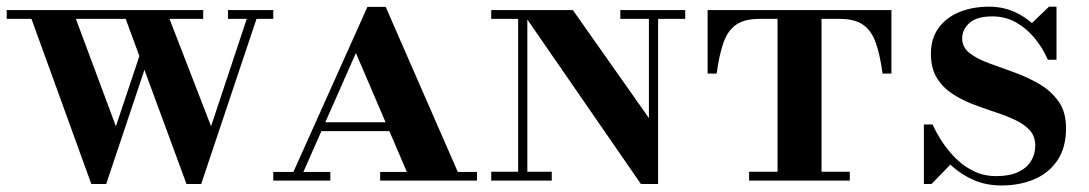

<svg xmlns="http://www.w3.org/2000/svg" viewBox="-20 -540 3257 574"><path d="M537.5 10 346 -510H476.5L611 -162.5L726.5 -510L754.5 -506.5L581.5 10ZM253 10 64.5 -510H197L326.5 -162.5L412 -418L433.5 -396L297.5 10ZM0 -483.5V-510H587.5V-483.5ZM661.5 -483.5V-510H797V-483.5Z M845.5 0 1078.5 -519.5H1133L1360 0H1207.5L1044 -381.5L875.5 0ZM797 0V-26H967.5V0ZM934.5 -148V-174.5H1242V-148ZM1116.5 0V-26H1406V0Z M1896 10 1537 -510H1692.5L1920 -187V-510H1947.5V10ZM1448.5 0V-26.5H1629.5V0ZM1529 0V-483.5H1448.5V-510H1556.5V0ZM1834.5 -483.5V-510H2028.5V-483.5Z M2095.5 -320V-510H2645V-320H2618.5Q2611 -376 2598.2 -412.2Q2585.5 -448.5 2560.2 -466Q2535 -483.5 2491.5 -483.5H2249.5Q2205.5 -483.5 2180.5 -466Q2155.5 -448.5 2142.8 -412.2Q2130 -376 2122.5 -320ZM2219.5 0V-26.5H2520.5V0ZM2304.5 0V-503H2436V0Z M2974.5 14.5Q2928 14.5 2890.5 -2Q2853 -18.5 2824 -45.2Q2795 -72 2774.8 -104.2Q2754.5 -136.5 2742 -168H2768Q2778.5 -144.5 2795.5 -118Q2812.5 -91.5 2836 -67.8Q2859.5 -44 2890 -28.8Q2920.5 -13.5 2958 -13.5Q2998.5 -13.5 3024.2 -25.8Q3050 -38 3062.5 -58.8Q3075 -79.5 3075 -105Q3075 -133 3058 -151.2Q3041 -169.5 3013.2 -182.2Q2985.5 -195 2952.2 -205.8Q2919 -216.5 2885.8 -229.5Q2852.5 -242.5 2824.8 -261.2Q2797 -280 2780 -308.5Q2763 -337 2763 -379Q2763 -425 2785.8 -456.2Q2808.5 -487.5 2847.8 -503.8Q2887 -520 2937 -520Q2986.5 -520 3027 -497.5Q3067.5 -475 3096 -439Q3124.5 -403 3138.5 -361.5H3112.5Q3098 -395.5 3074 -425Q3050 -454.5 3018 -472.8Q2986 -491 2946.5 -491Q2900.5 -491 2878.5 -471.5Q2856.5 -452 2856.5 -425.5Q2856.5 -398.5 2878.8 -381.2Q2901 -364 2936.5 -351Q2972 -338 3011.8 -323.8Q3051.5 -309.5 3086.8 -289Q3122 -268.5 3144.5 -237Q3167 -205.5 3167 -157Q3167 -98.5 3141.2 -60.5Q3115.5 -22.5 3071.8 -4Q3028 14.5 2974.5 14.5ZM2742 10V-168Q2758.5 -143 2771.8 -124.2Q2785 -105.5 2798.2 -89.2Q2811.5 -73 2827 -54L2765 10ZM3138.5 -361.5Q3126 -385.5 3113.2 -400.5Q3100.5 -415.5 3086.2 -429.2Q3072 -443 3055 -461.5L3116 -520H3138.5Z"/></svg>

Font: Bodoni Moda SC 9pt SemiBold
Style: Regular
Weight: 600
Designer: Owen Earl
Foundry: indestructible type
Version: Version 2.005